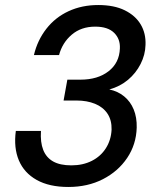

<svg xmlns="http://www.w3.org/2000/svg" viewBox="-20 -732 633 764"><path d="M252 12Q176 12 126 -16Q76 -44 55 -94Q34 -144 43 -211H143Q140 -166 152 -135.5Q164 -105 191.5 -89.5Q219 -74 264 -74Q310 -74 345.5 -92Q381 -110 401.5 -142.5Q422 -175 424 -216Q425 -254 407.5 -280Q390 -306 358 -319Q326 -332 285 -332H233L248 -415H300Q369 -415 412 -448.5Q455 -482 457 -539Q459 -577 434 -601.5Q409 -626 359 -626Q303 -626 265.5 -594Q228 -562 215 -513H115Q129 -572 164.5 -617.5Q200 -663 253 -687.5Q306 -712 371 -712Q434 -712 476.5 -691Q519 -670 540 -634.5Q561 -599 559 -553Q558 -514 539.5 -477.5Q521 -441 489.5 -414.5Q458 -388 415 -376Q449 -369 474 -348.5Q499 -328 512 -296.5Q525 -265 524 -224Q522 -157 486 -103.5Q450 -50 389.5 -19Q329 12 252 12Z"/></svg>

Font: DM Sans 16pt Medium
Style: Italic
Weight: 500
Italic angle: -10°
Version: Version 4.004;gftools[0.9.30]